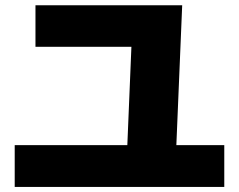

<svg xmlns="http://www.w3.org/2000/svg" viewBox="-20 -756 920 740"><path d="M467.8 -125.6 487.8 -607.8 526.7 -575.6H116.7V-735.6H682.2L656.7 -125.6ZM36.7 -35.6V-196.7H844.4V-35.6Z"/></svg>

Font: Paperlogy 9 Black
Style: Regular
Weight: 900
Designer: redesigned by Lee Juim, glyphs from Gmarket Sans & Montserrat
Foundry: PT&
Version: Version 1.001